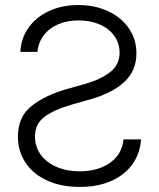

<svg xmlns="http://www.w3.org/2000/svg" viewBox="-20 -737 638 769"><path d="M293.9 -716.8Q359.4 -716.8 412.4 -692.4Q465.3 -668 495.8 -624Q526.4 -580.1 526.4 -523.4Q526.4 -456.5 481.4 -412.1Q436.5 -367.7 350.6 -341.8L265.6 -317.4Q194.3 -296.9 157.2 -268.3Q120.1 -239.7 120.1 -190.4Q120.1 -148.9 143.3 -117.2Q166.5 -85.4 207.5 -68.1Q248.5 -50.8 299.8 -50.8Q346.7 -50.8 385 -65.7Q423.3 -80.6 447 -109.4Q470.7 -138.2 474.6 -178.7H544.9Q541 -122.1 510.3 -79.1Q479.5 -36.1 425.5 -12.2Q371.6 11.7 299.8 11.7Q224.1 11.7 168 -14.4Q111.8 -40.5 81.8 -86.2Q51.8 -131.8 51.8 -189.5Q51.8 -269.5 106.4 -312.5Q161.1 -355.5 246.1 -379.9L319.3 -400.4Q380.4 -417.5 419.7 -447Q459 -476.6 459 -526.4Q459 -563 438.2 -592.5Q417.5 -622.1 380.1 -638.7Q342.8 -655.3 294.9 -655.3Q249.5 -655.3 213.4 -639.9Q177.2 -624.5 155.5 -595.9Q133.8 -567.4 129.9 -529.3H61.5Q64 -583 94 -625.7Q124 -668.5 176 -692.6Q228 -716.8 293.9 -716.8Z"/></svg>

Font: Pretendard Std Light
Style: Regular
Weight: 300
Designer: Base glyphs from Inter by Rasmus Andersson; Hangeul glyphs from Noto Sans CJK(Source Han Sans) by Jang Soo-young and Kan
Foundry: Kil Hyung-jin
Version: Version 1.309